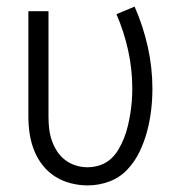

<svg xmlns="http://www.w3.org/2000/svg" viewBox="-20 -554 540 582"><path d="M246 8Q220 8 194.5 1.5Q169 -5 147 -19Q125 -33 109 -53.5Q93 -74 83.5 -98Q74 -122 70 -148Q66 -174 66 -200V-520H127V-200Q127 -182 129 -164Q131 -146 137 -128.5Q143 -111 153 -95.5Q163 -80 177.5 -69Q192 -58 209.5 -52.5Q227 -47 245 -47Q264 -47 282.5 -53Q301 -59 315.5 -72Q330 -85 339.5 -101.5Q349 -118 356 -135.5Q363 -153 367.5 -172Q372 -191 375 -209.5Q378 -228 379.5 -247Q381 -266 381 -285Q381 -344 368.5 -401Q356 -458 333 -511L388 -534Q414 -475 428 -412Q442 -349 442 -285Q442 -252 438 -219Q434 -186 425.5 -154.5Q417 -123 402.5 -93Q388 -63 365 -39Q342 -15 310.5 -3.5Q279 8 246 8Z"/></svg>

Font: Iosevka SS18 Light
Style: Regular
Weight: 300
Monospace: yes
Designer: Belleve Invis
Foundry: Belleve Invis
Version: Version 25.1.1; ttfautohint (v1.8.4)